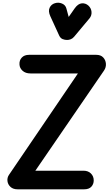

<svg xmlns="http://www.w3.org/2000/svg" viewBox="-20 -1414 811 1434"><path d="M112 0Q78 0 58.5 -18Q39 -36 35.8 -61.2Q32.5 -86.5 47 -108L562 -865.5H207.5Q170.5 -865.5 148.5 -885.5Q126.5 -905.5 125.5 -933Q123.5 -963.5 142.8 -984Q162 -1004.5 197 -1004.5H699Q732.5 -1004.5 750.8 -985Q769 -965.5 771 -938Q773 -910.5 756.5 -886.5L244 -139H603.5Q638.5 -139 659.2 -118.2Q680 -97.5 680 -66.5Q680 -39 662.2 -19.5Q644.5 0 607.5 0ZM481 -1115.5Q464 -1115.5 447.8 -1122Q431.5 -1128.5 422 -1148.5L356 -1292.5Q338.5 -1331 350.8 -1356.5Q363 -1382 390 -1390Q417 -1398.5 443.2 -1387.5Q469.5 -1376.5 476 -1350L493 -1287.5L538.5 -1352.5Q563 -1386.5 590.8 -1389Q618.5 -1391.5 640 -1372.5Q661 -1353 663.5 -1325.8Q666 -1298.5 648.5 -1277L533.5 -1139.5Q522.5 -1126.5 508.8 -1121Q495 -1115.5 481 -1115.5Z"/></svg>

Font: Edu NSW ACT Hand Pre
Style: Regular
Weight: 400
Designer: Tina and Corey Anderson, Eben Sorkin, Mirko Velimirovic
Foundry: Sorkin Type Co.
Version: Version 2.000